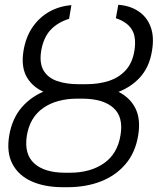

<svg xmlns="http://www.w3.org/2000/svg" viewBox="-20 -780 665 810"><path d="M315.4 -421.4H337.4Q414.6 -421.4 469.5 -397.5Q524.4 -373.5 549.6 -326.4Q574.7 -279.3 563 -209Q551.3 -136.7 509.8 -87.9Q468.3 -39.1 405.3 -14.6Q342.3 9.8 264.6 9.8H246.1Q169.4 9.8 114 -14.6Q58.6 -39.1 32.7 -87.9Q6.8 -136.7 19 -209Q31.2 -280.3 72 -327.4Q112.8 -374.5 175.3 -398.2Q237.8 -421.9 315.4 -421.4ZM328.1 -363.8H306.6Q218.8 -363.8 162.4 -324.5Q106 -285.2 93.3 -208Q81.1 -129.9 124.5 -90.6Q168 -51.3 255.4 -51.3H274.9Q360.8 -51.3 418.2 -91.1Q475.6 -130.9 488.3 -209Q501.5 -286.1 458.7 -324.7Q416 -363.3 328.1 -363.8ZM343.8 -424.8Q396.5 -424.8 439.2 -438.7Q481.9 -452.6 510.3 -483.6Q538.6 -514.6 546.9 -565.4Q556.2 -622.6 536.4 -655Q516.6 -687.5 468.8 -703.1L479 -759.8Q528.3 -756.3 564.2 -732.4Q600.1 -708.5 615.7 -666.3Q631.3 -624 621.1 -564.9Q609.9 -495.6 569.1 -451.9Q528.3 -408.2 467.3 -387.9Q406.2 -367.7 334 -367.2H301.3Q229 -367.7 174.8 -388.2Q120.6 -408.7 94.2 -452.6Q67.9 -496.6 79.1 -565.4Q88.9 -624.5 117.7 -666Q146.5 -707.5 188.7 -731Q231 -754.4 281.2 -758.3L271.5 -700.7Q223.1 -685.5 193.4 -653.8Q163.6 -622.1 153.8 -565.9Q145.5 -513.7 163.8 -482.7Q182.1 -451.7 220.7 -438.2Q259.3 -424.8 311 -424.8Z"/></svg>

Font: Inter 20pt Light
Style: Italic
Weight: 300
Italic angle: -9.3988°
Version: Version 4.001;git-66647c0bb